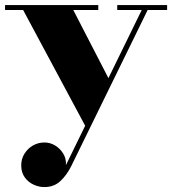

<svg xmlns="http://www.w3.org/2000/svg" viewBox="-26 -480 682 760"><path d="M264 -440.5 410 -157.5 315 25 65.5 -440.5H-6V-460H363V-440.5ZM635.5 -460V-440.5H558.5L256 177.5Q238.5 213 213 236.8Q187.5 260.5 149.5 260.5Q128 260.5 106.8 250.8Q85.5 241 71.8 221.8Q58 202.5 58 174.5Q58 149 70.8 128.5Q83.5 108 104.2 96Q125 84 150 84Q172.5 84 192 95.8Q211.5 107.5 224 127.5Q236.5 147.5 235 173.5L535 -440.5H438V-460Z"/></svg>

Font: Bodoni Moda ExtraBold
Style: Regular
Weight: 800
Version: Version 2.005